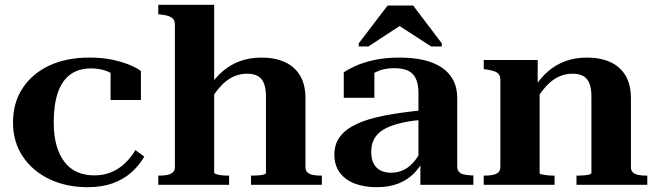

<svg xmlns="http://www.w3.org/2000/svg" viewBox="-20 -767 2725 797"><path d="M371 -39Q412 -39 444 -53Q476 -67 500.5 -91Q525 -115 542 -144L579 -117Q557 -79 524.5 -50.5Q492 -22 447.5 -6Q403 10 343 10Q255 10 185 -23.5Q115 -57 74.5 -117.5Q34 -178 34 -259Q34 -340 73.5 -400.5Q113 -461 184 -494.5Q255 -528 351 -528Q404 -528 446.5 -519Q489 -510 519.5 -497Q550 -484 565 -472V-352H439V-480Q448 -479 455.5 -475Q463 -471 468.5 -464Q474 -457 476 -449Q478 -441 475 -434Q460 -456 429 -469.5Q398 -483 358 -483Q306 -483 271.5 -457.5Q237 -432 220 -382Q203 -332 203 -259Q203 -205 214.5 -164Q226 -123 247.5 -95Q269 -67 300 -53Q331 -39 371 -39Z M869 -747V-51Q869 -47 878 -44Q887 -41 900 -39.5Q913 -38 927 -38H931V0H637V-38H642Q660 -38 674.5 -41Q689 -44 697.5 -51.5Q706 -59 706 -73V-665Q706 -678 700.5 -686Q695 -694 683 -699Q671 -704 652 -706L637 -708V-747ZM1316 0H1022V-38H1027Q1039 -38 1052.5 -39Q1066 -40 1075 -42.5Q1084 -45 1084 -49V-366Q1084 -400 1075.5 -421Q1067 -442 1050 -451.5Q1033 -461 1005 -461Q974 -461 947 -448Q920 -435 897 -410Q874 -385 852 -349L846 -402Q871 -442 903 -470Q935 -498 975.5 -513Q1016 -528 1066 -528Q1121 -528 1162 -509.5Q1203 -491 1225.5 -453.5Q1248 -416 1248 -359V-73Q1248 -59 1256 -51.5Q1264 -44 1278.5 -41Q1293 -38 1310 -38H1316Z M1740 -310V-270Q1694 -267 1658.5 -259.5Q1623 -252 1597 -241.5Q1571 -231 1554 -216Q1537 -201 1529 -181.5Q1521 -162 1521 -137Q1521 -106 1531.5 -87Q1542 -68 1560.5 -59Q1579 -50 1603 -50Q1634 -50 1658.5 -63Q1683 -76 1702 -100Q1721 -124 1735 -156L1742 -112Q1727 -77 1700 -49Q1673 -21 1634.5 -5.5Q1596 10 1543 10Q1492 10 1452.5 -5Q1413 -20 1390.5 -50.5Q1368 -81 1368 -125Q1368 -169 1391.5 -200Q1415 -231 1461 -252.5Q1507 -274 1577 -287.5Q1647 -301 1740 -310ZM1725 0V-97L1717 -96V-381Q1717 -418 1706 -441Q1695 -464 1673 -474Q1651 -484 1616 -484Q1572 -484 1541.5 -468.5Q1511 -453 1493 -430Q1493 -442 1495.5 -452Q1498 -462 1503.5 -469Q1509 -476 1517 -480Q1525 -484 1534 -486V-361H1407V-467Q1423 -478 1454 -492.5Q1485 -507 1531.5 -517.5Q1578 -528 1639 -528Q1692 -528 1735.5 -518.5Q1779 -509 1811 -488.5Q1843 -468 1860.5 -436Q1878 -404 1878 -359V-76Q1878 -62 1885 -54Q1892 -46 1905 -43Q1918 -40 1936 -39H1945V0ZM1695 -744H1589L1469 -587V-574H1509L1674 -682H1603L1770 -574H1814V-587Z M1988 0V-38H1993Q2011 -38 2025.5 -41Q2040 -44 2048.5 -51.5Q2057 -59 2057 -73V-436Q2057 -450 2051 -458Q2045 -466 2033.5 -470.5Q2022 -475 2003 -478L1988 -480V-518H2212V-408L2220 -405V-49Q2220 -45 2229 -43Q2238 -41 2251 -39.5Q2264 -38 2277 -38H2282V0ZM2667 0H2373V-38H2378Q2390 -38 2403.5 -39Q2417 -40 2426 -42.5Q2435 -45 2435 -49V-366Q2435 -400 2426.5 -421Q2418 -442 2401 -451.5Q2384 -461 2356 -461Q2325 -461 2298 -448Q2271 -435 2248 -410Q2225 -385 2203 -349L2197 -402Q2222 -442 2254 -470Q2286 -498 2326.5 -513Q2367 -528 2417 -528Q2472 -528 2513 -509.5Q2554 -491 2576.5 -453.5Q2599 -416 2599 -359V-73Q2599 -59 2607 -51.5Q2615 -44 2629.5 -41Q2644 -38 2661 -38H2667Z"/></svg>

Font: Roboto Serif 120pt Expanded SemiBold
Style: Regular
Weight: 600
Width: 7
Designer: Greg Gazdowicz
Foundry: Commercial Type
Version: Version 1.008